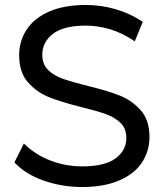

<svg xmlns="http://www.w3.org/2000/svg" viewBox="-20 -737 661 772"><path d="M38 -84 76 -160Q123 -114 184 -91Q245 -68 310 -68Q401 -68 444.5 -100Q488 -132 488 -182Q488 -220 465 -242.5Q442 -265 406 -278Q370 -291 305 -307Q225 -327 176.5 -346.5Q128 -366 92.5 -406Q57 -446 57 -515Q57 -571 86.5 -617Q116 -663 176.5 -690Q237 -717 325 -717Q386 -717 445 -700Q504 -683 554 -649L522 -571Q469 -606 420.5 -620Q372 -634 325 -634Q236 -634 193 -601Q150 -568 150 -517Q150 -479 173 -456Q196 -433 233.5 -420Q271 -407 335 -391Q413 -372 462 -352.5Q511 -333 546 -293.5Q581 -254 581 -186Q581 -130 551 -84Q521 -38 459.5 -11.5Q398 15 310 15Q230 15 156.5 -10.5Q83 -36 38 -84Z"/></svg>

Font: AtCorfu Sans
Style: AtCorfu Sans Regular
Weight: 400
Designer: Kostas Teopoulos
Foundry: Kostas Teopoulos
Version: Version 1.00 July 8, 2025, initial release